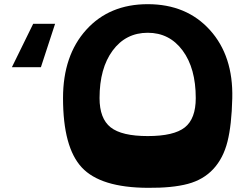

<svg xmlns="http://www.w3.org/2000/svg" viewBox="-20 -878 1133 920"><path d="M688 22Q462 21 372 -75.5Q282 -172 282 -408Q282 -612 393 -735Q504 -858 688 -858Q874 -858 986 -734Q1098 -610 1093 -407Q1090 -279 1070 -199.5Q1050 -120 1002.5 -68.5Q955 -17 880.5 3Q806 23 688 22ZM139 -764H244L176 -556H37ZM918 -408Q918 -551 855 -636Q792 -721 688 -721Q583 -721 520 -636Q457 -551 457 -408Q457 -310 510 -268Q563 -226 688 -226Q813 -226 865.5 -267.5Q918 -309 918 -408Z"/></svg>

Font: OpenDyslexic
Style: Bold
Weight: 800
Designer: Abbie Gonzalez
Version: Version 0.920;hotconv 1.0.109;makeotfexe 2.5.65596